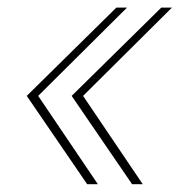

<svg xmlns="http://www.w3.org/2000/svg" viewBox="-20 -551 472 501"><path d="M207.5 -70.3 49.8 -300.8 283.7 -531.2H311.5L79.6 -300.8L235.4 -70.3ZM324.7 -70.3 167 -300.8 400.9 -531.2H428.7L196.8 -300.8L352.5 -70.3Z"/></svg>

Font: Inter 17pt Thin
Style: Italic
Weight: 250
Italic angle: -9.3988°
Version: Version 4.001;git-66647c0bb